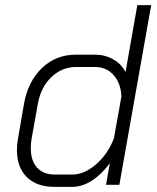

<svg xmlns="http://www.w3.org/2000/svg" viewBox="-20 -720 610 748"><path d="M46 -135Q46 -158 50 -179L73 -313Q88 -401 142.5 -454Q197 -507 275 -507H351Q389 -507 421.5 -488.5Q454 -470 469 -439L515 -700H569L445 0H393L408 -84Q375 -40 337.5 -16Q300 8 261 8H192Q123 8 84.5 -30Q46 -68 46 -135ZM261 -40Q309 -40 355.5 -81Q402 -122 424 -182L453 -344Q451 -395 423 -427Q395 -459 350 -459H276Q221 -459 179.5 -419Q138 -379 127 -313L103 -179Q100 -160 100 -142Q100 -94 124.5 -67Q149 -40 193 -40Z"/></svg>

Font: Bai Jamjuree Light
Style: Italic
Weight: 300
Italic angle: -10°
Version: Version 1.000; ttfautohint (v1.6)